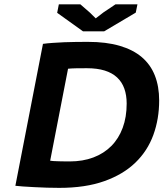

<svg xmlns="http://www.w3.org/2000/svg" viewBox="-20 -867 764 897"><path d="M180.7 -662.1Q201.7 -665 227.3 -666.7Q252.9 -668.5 280.8 -669.7Q308.6 -670.9 336.9 -671.1Q365.2 -671.4 391.1 -671.4Q476.1 -671.4 538.8 -653.1Q601.6 -634.8 642.6 -599.9Q683.6 -564.9 703.6 -513.9Q723.6 -462.9 723.6 -397.5Q723.6 -311.5 696.5 -236.8Q669.4 -162.1 612.5 -107.2Q555.7 -52.2 467.5 -20.8Q379.4 10.7 256.8 10.7Q230 10.7 199.2 9.8Q168.5 8.8 139.9 7.3Q111.3 5.9 87.6 4.2Q64 2.4 51.8 1ZM385.7 -548.3Q357.4 -548.3 334 -547.9Q310.5 -547.4 297.9 -545.9L214.4 -116.2Q218.8 -115.2 230.2 -114.5Q241.7 -113.8 255.6 -113.5Q269.5 -113.3 283.2 -113Q296.9 -112.8 305.2 -112.8Q366.7 -112.8 416 -131.3Q465.3 -149.9 500 -184.8Q534.7 -219.7 553.2 -269.8Q571.8 -319.8 571.8 -383.3Q571.8 -422.4 560.8 -453.1Q549.8 -483.9 527.1 -505.1Q504.4 -526.4 469.2 -537.4Q434.1 -548.3 385.7 -548.3ZM247.1 -807.1 254.9 -846.7H355.5L399.9 -808.1L427.2 -781.2L463.4 -809.1L519.5 -846.7H622.1L614.3 -808.1L466.8 -720.7H367.7Z"/></svg>

Font: PT Astra Sans
Style: Bold Italic
Weight: 700
Italic angle: -16°
Designer: A.Korolkova, I. Chaeva
Foundry: ParaType Ltd
Version: Version 1.002W